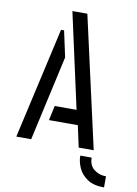

<svg xmlns="http://www.w3.org/2000/svg" viewBox="-96 -761 721 1007"><g transform="rotate(10 265.0 -258.0)"><path d="M530.2 182.8Q474.4 182.8 441 160.3Q407.6 137.8 393 104.9Q378.4 72 378.4 40H439.2Q439.2 81 466.1 102.3Q493 123.6 530.2 123.6ZM363 0 338.2 -115H184.4L201.2 -193H317.6L206.2 -699.4H285.8L443 0ZM30.8 0 164.6 -592.2H180.8L210.8 -453.2L110 0Z"/></g></svg>

Font: Stick No Bills ExtraLight
Style: Regular
Weight: 200
Designer: Kosala Senevirathne, Siva Puranthara, Lasantha Premarathna, Tharique Azeez
Foundry: mooniak
Version: Version 2.000